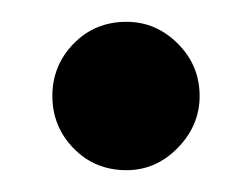

<svg xmlns="http://www.w3.org/2000/svg" viewBox="-20 -150 231 176"><path d="M96 -130Q123 -130 143 -110Q163 -90 163 -62Q163 -35 143 -14.5Q123 6 96 6Q67 6 47.5 -14Q28 -34 28 -62Q28 -90 47.5 -110Q67 -130 96 -130Z"/></svg>

Font: Dosis
Style: Bold
Weight: 700
Designer: Edgar Tolentino, Pablo Impallari, Igino Marini
Foundry: Edgar Tolentino, Pablo Impallari, Igino Marini
Version: Version 1.007